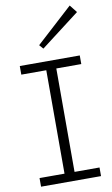

<svg xmlns="http://www.w3.org/2000/svg" viewBox="-104 -1023 628 1075"><g transform="rotate(-10 209.5 -485.5)"><path d="M181 -28V-661H238V-28ZM39 0V-49H380V0ZM39 -637V-686H380V-637ZM186 -759 166 -782 373 -971 407 -928Z"/></g></svg>

Font: BioRhyme Light
Style: Regular
Weight: 300
Designer: Aoife Mooney
Foundry: Aoife Mooney Type
Version: Version 1.600;gftools[0.9.33]